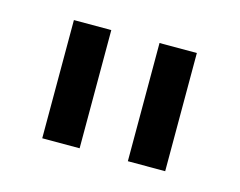

<svg xmlns="http://www.w3.org/2000/svg" viewBox="-50 -776 478 383"><g transform="rotate(15 189.5 -585.0)"><path d="M138.7 -462.9H61.5V-707H138.7ZM315.4 -462.9H238.3V-707H315.4Z"/></g></svg>

Font: Pretendard Std Variable
Style: Regular
Weight: 400
Designer: Base glyphs from Inter by Rasmus Andersson; Hangeul glyphs from Noto Sans CJK(Source Han Sans) by Jang Soo-young and Kan
Foundry: Kil Hyung-jin
Version: Version 1.309;Glyphs 3.2 (3225)